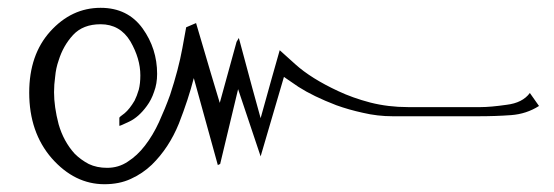

<svg xmlns="http://www.w3.org/2000/svg" viewBox="-20 -519 1418 491"><path d="M1335 -281.2Q1316.4 -255.9 1275.4 -251Q1234.4 -245.1 1209 -245.1Q1147.5 -245.1 1023.4 -245.1Q972.7 -245.1 926.8 -256.8Q881.8 -268.6 844.7 -286.1Q775.4 -318.4 735.4 -354.5Q695.3 -390.6 695.3 -390.6Q678.7 -333 646.5 -216.8Q631.8 -268.6 590.8 -421.9Q589.8 -419.9 585 -412.1Q574.2 -373 542 -255.9Q526.4 -306.6 481.4 -460Q474.6 -457 456.1 -449.2Q456.1 -449.2 446.3 -395.5Q436.5 -341.8 415 -276.4Q402.3 -241.2 386.7 -207Q371.1 -172.9 350.6 -146.5Q331.1 -121.1 306.6 -105.5Q283.2 -89.8 253.9 -89.8Q227.5 -89.8 207 -99.6Q186.5 -110.4 170.9 -126Q142.6 -157.2 129.9 -201.2Q118.2 -246.1 118.2 -283.2Q118.2 -302.7 121.1 -323.2Q123 -344.7 129.9 -364.3Q141.6 -402.3 167 -429.7Q192.4 -457 237.3 -457Q287.1 -457 313.5 -413.1Q338.9 -369.1 338.9 -326.2Q338.9 -305.7 335 -290Q330.1 -273.4 324.2 -261.7Q311.5 -240.2 298.8 -229.5Q285.2 -219.7 285.2 -217.8Q285.2 -210.9 285.2 -197.3Q286.1 -196.3 310.5 -208Q335 -219.7 355.5 -248Q367.2 -263.7 374 -284.2Q381.8 -304.7 381.8 -330.1Q381.8 -394.5 344.7 -446.3Q306.6 -499 237.3 -499Q163.1 -499 108.4 -438.5Q54.7 -378.9 54.7 -282.2Q54.7 -180.7 112.3 -114.3Q170.9 -47.9 247.1 -47.9Q285.2 -47.9 314.5 -61.5Q344.7 -75.2 368.2 -97.7Q412.1 -140.6 437.5 -203.1Q461.9 -265.6 475.6 -319.3Q496.1 -245.1 537.1 -96.7Q538.1 -97.7 543 -99.6Q554.7 -147.5 588.9 -291Q603.5 -248 646.5 -119.1Q661.1 -169.9 706.1 -322.3Q706.1 -322.3 743.2 -296.9Q781.2 -272.5 839.8 -250Q872.1 -238.3 908.2 -230.5Q945.3 -221.7 984.4 -221.7Q1056.6 -221.7 1202.1 -221.7Q1248 -221.7 1287.1 -224.6Q1326.2 -227.5 1358.4 -248Q1350.6 -258.8 1335 -281.2Z"/></svg>

Font: BSRU BANSOMDEJ
Style: Regular
Weight: 400
Designer: Wisit Potiwat
Version: Version 1.000;PS 002.000;hotconv 1.0.70;makeotf.lib2.5.58329